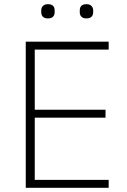

<svg xmlns="http://www.w3.org/2000/svg" viewBox="-20 -897 608 917"><path d="M499 0H103V-698H499V-660H146V-373H484V-335H146V-38H499ZM177 -838V-847Q177 -860 185 -868.5Q193 -877 209 -877Q241 -877 241 -847V-838Q241 -825 233 -817Q225 -809 209 -809Q193 -809 185 -817Q177 -825 177 -838ZM361 -838V-847Q361 -877 393 -877Q409 -877 417 -868.5Q425 -860 425 -847V-838Q425 -825 417 -817Q409 -809 393 -809Q377 -809 369 -817Q361 -825 361 -838Z"/></svg>

Font: Anuphan ExtraLight
Style: Regular
Weight: 200
Designer: Cadson Demak
Version: Version 3.001